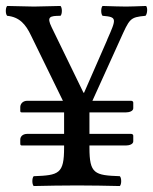

<svg xmlns="http://www.w3.org/2000/svg" viewBox="-24 -622 514 644"><path d="M191 -127C191 -39 174 -34 89 -31C83 -25 83 -4 89 2C141 1 178 0 235 0C291 0 325 1 378 2C384 -4 384 -25 378 -31C293 -34 276 -39 276 -127V-134H398C409 -134 423 -138 423 -148V-167C423 -171 419 -173 415 -173H276V-245H398C409 -245 423 -249 423 -259V-278C423 -282 419 -284 415 -284H286L378 -487C411 -560 411 -564 464 -569C470 -575 472 -596 466 -602C434 -601 416 -600 399 -600C382 -600 352 -601 320 -602C314 -596 314 -575 320 -569C369 -565 367 -560 336 -490C336 -489 335 -488 335 -487L258 -311H256L149 -531C132 -566 143 -569 179 -569C185 -575 185 -596 179 -602C147 -601 96 -600 90 -600C76 -600 32 -601 0 -602C-6 -596 -6 -575 0 -569C41 -565 62 -541 80 -503L187 -284H68C50 -284 44 -271 44 -263V-251C44 -246 45 -245 50 -245H191V-173H68C50 -173 44 -162 44 -154V-141C44 -136 45 -134 50 -134H191Z"/></svg>

Font: Libertinus Math
Style: Regular
Weight: 400
Designer: Philipp H. Poll, Khaled Hosny
Foundry: Caleb Maclennan
Version: Version 7.050;RELEASE